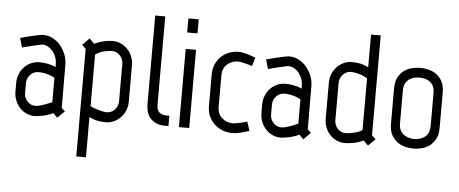

<svg xmlns="http://www.w3.org/2000/svg" viewBox="-57 -837 2923 1223"><g transform="rotate(5 1404.5 -226.0)"><path d="M284 -243Q284 -244 275.5 -248.5Q267 -253 253 -258Q239 -263 220 -267Q201 -271 180 -271Q149 -271 127.5 -248Q106 -225 106 -194V-132Q106 -100 127.5 -77.5Q149 -55 179 -55Q190 -55 208 -60Q226 -65 243 -71Q262 -78 284 -88ZM347 -57 369 -37 324 8 297 -19Q266 -4 232 3Q198 10 180 10Q151 10 126 -1.5Q101 -13 83 -33Q65 -53 54.5 -79.5Q44 -106 44 -136V-191Q44 -220 54.5 -246Q65 -272 83 -291.5Q101 -311 126 -322.5Q151 -334 180 -334Q186 -334 198.5 -333.5Q211 -333 226 -330.5Q241 -328 256.5 -323.5Q272 -319 285 -312V-333Q285 -354 277.5 -375Q270 -396 257 -412Q244 -428 226.5 -438Q209 -448 190 -448Q183 -448 162.5 -443Q142 -438 119 -433Q93 -426 61 -418L44 -478Q77 -487 106 -494Q131 -500 155 -505Q179 -510 190 -510Q222 -510 250.5 -495Q279 -480 300 -455Q321 -430 333.5 -398.5Q346 -367 346 -333Z M529 -85Q540 -78 555 -72.5Q570 -67 585 -63Q600 -59 612.5 -56.5Q625 -54 633 -54Q664 -54 685.5 -76.5Q707 -99 707 -131V-370Q707 -401 685.5 -423.5Q664 -446 634 -446Q617 -446 586.5 -439.5Q556 -433 529 -414ZM528 243H466V-445L442 -468L485 -513L517 -482Q549 -497 580.5 -503.5Q612 -510 633 -510Q661 -510 686 -498.5Q711 -487 729.5 -467.5Q748 -448 758.5 -422Q769 -396 769 -366V-134Q769 -104 758.5 -78Q748 -52 729.5 -32.5Q711 -13 686 -1.5Q661 10 633 10Q619 10 591 6.5Q563 3 528 -14Z M889 -695H953V-130Q953 -94 971 -80.5Q989 -67 1014 -67H1034V-1H1009Q958 -1 923.5 -32.5Q889 -64 889 -135Z M1101 -695H1167V-605H1101ZM1101 -500H1167V0H1101Z M1342 -151Q1342 -106 1371.5 -80Q1401 -54 1441 -54Q1449 -54 1464.5 -56.5Q1480 -59 1495 -63Q1513 -67 1532 -73L1551 -15Q1530 -8 1511 -3Q1494 2 1475 5Q1456 8 1441 8Q1408 8 1378.5 -4Q1349 -16 1327 -37Q1305 -58 1292.5 -87Q1280 -116 1280 -151V-354Q1280 -388 1292.5 -417Q1305 -446 1326.5 -467Q1348 -488 1377.5 -499.5Q1407 -511 1440 -511Q1456 -511 1474 -506.5Q1492 -502 1509 -497Q1527 -491 1547 -483L1531 -428Q1515 -434 1498 -438Q1484 -442 1468 -445.5Q1452 -449 1440 -449Q1400 -449 1371 -423Q1342 -397 1342 -354Z M1857 -243Q1857 -244 1848.5 -248.5Q1840 -253 1826 -258Q1812 -263 1793 -267Q1774 -271 1753 -271Q1722 -271 1700.5 -248Q1679 -225 1679 -194V-132Q1679 -100 1700.5 -77.5Q1722 -55 1752 -55Q1763 -55 1781 -60Q1799 -65 1816 -71Q1835 -78 1857 -88ZM1920 -57 1942 -37 1897 8 1870 -19Q1839 -4 1805 3Q1771 10 1753 10Q1724 10 1699 -1.5Q1674 -13 1656 -33Q1638 -53 1627.5 -79.5Q1617 -106 1617 -136V-191Q1617 -220 1627.5 -246Q1638 -272 1656 -291.5Q1674 -311 1699 -322.5Q1724 -334 1753 -334Q1759 -334 1771.5 -333.5Q1784 -333 1799 -330.5Q1814 -328 1829.5 -323.5Q1845 -319 1858 -312V-333Q1858 -354 1850.5 -375Q1843 -396 1830 -412Q1817 -428 1799.5 -438Q1782 -448 1763 -448Q1756 -448 1735.5 -443Q1715 -438 1692 -433Q1666 -426 1634 -418L1617 -478Q1650 -487 1679 -494Q1704 -500 1728 -505Q1752 -510 1763 -510Q1795 -510 1823.5 -495Q1852 -480 1873 -455Q1894 -430 1906.5 -398.5Q1919 -367 1919 -333Z M2268 -414Q2238 -432 2208.5 -439Q2179 -446 2164 -446Q2133 -446 2111.5 -423Q2090 -400 2090 -368V-131Q2090 -99 2111.5 -76.5Q2133 -54 2163 -54Q2172 -54 2187.5 -56.5Q2203 -59 2219.5 -63Q2236 -67 2249.5 -72.5Q2263 -78 2268 -85ZM2269 -694H2331V-56L2356 -32L2311 12L2281 -18Q2251 -3 2217.5 3Q2184 9 2164 9Q2135 9 2110.5 -2Q2086 -13 2067.5 -32.5Q2049 -52 2038.5 -78.5Q2028 -105 2028 -135V-365Q2028 -395 2038.5 -421Q2049 -447 2067.5 -466.5Q2086 -486 2110.5 -497.5Q2135 -509 2164 -509Q2179 -509 2206.5 -505.5Q2234 -502 2269 -485Z M2698 -358Q2698 -388 2687.5 -405.5Q2677 -423 2661.5 -432.5Q2646 -442 2629.5 -445Q2613 -448 2601 -448Q2589 -448 2572 -445Q2555 -442 2539.5 -432.5Q2524 -423 2513 -405.5Q2502 -388 2502 -358V-147Q2502 -117 2513 -99Q2524 -81 2539.5 -71.5Q2555 -62 2572 -58.5Q2589 -55 2601 -55Q2613 -55 2629.5 -58.5Q2646 -62 2661.5 -71.5Q2677 -81 2687.5 -99Q2698 -117 2698 -147ZM2756 -140Q2756 -93 2739 -64.5Q2722 -36 2697.5 -20Q2673 -4 2646.5 1Q2620 6 2601 6Q2582 6 2555 1Q2528 -4 2503.5 -20Q2479 -36 2462 -64.5Q2445 -93 2445 -140V-365Q2445 -412 2462 -440.5Q2479 -469 2503.5 -484.5Q2528 -500 2555 -505Q2582 -510 2601 -510Q2620 -510 2646.5 -505Q2673 -500 2697.5 -484.5Q2722 -469 2739 -440.5Q2756 -412 2756 -365Z"/></g></svg>

Font: Marvel
Style: Bold
Weight: 700
Designer: Carolina Trebol
Foundry: Carolina Trebol
Version: Version 1.001